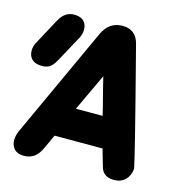

<svg xmlns="http://www.w3.org/2000/svg" viewBox="-145 -882 951 987"><g transform="rotate(15 331.0 -388.5)"><path d="M357.9 -501 265.1 -303.2H407.2Q398.4 -341.8 384.5 -394.3Q370.6 -446.8 357.9 -501ZM476.1 -50.8 450.2 -141.1H194.8Q190.9 -132.3 179 -106Q167 -79.6 160.2 -65.9Q131.8 0 68.8 0Q34.2 0 17.1 -18.8Q0 -37.6 0 -66.9Q0 -85.4 9.8 -111.8L283.2 -706.1Q316.4 -776.9 387.2 -776.9Q458.5 -776.9 477.1 -706.1Q633.8 -101.6 633.8 -80.1Q629.9 -43.9 607.2 -22Q584.5 0 547.9 0Q489.7 0 476.1 -50.8ZM189.9 -663.1 116.2 -527.8Q108.9 -514.2 104.2 -506.8Q99.6 -499.5 90.3 -489.5Q81.1 -479.5 68.4 -474.9Q55.7 -470.2 39.1 -470.2Q3.4 -470.2 -14.4 -487.3Q-32.2 -504.4 -32.2 -533.2Q-32.2 -557.6 -19 -580.1L54.2 -715.8Q82.5 -768.1 131.8 -768.1Q166 -768.1 183.1 -751.7Q200.2 -735.4 200.2 -705.1Q200.2 -684.6 189.9 -663.1Z"/></g></svg>

Font: BPreplay
Style: Bold Italic
Weight: 700
Italic angle: -6°
Designer: Magenta/George Triantafyllakos
Foundry: Magenta/George Triantafyllakos
Version: Version 1.00